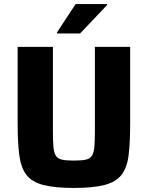

<svg xmlns="http://www.w3.org/2000/svg" viewBox="-20 -919 730 947"><path d="M345 8Q248 8 192 -7Q136 -22 109.5 -57.5Q83 -93 75 -154.5Q67 -216 67 -310V-688H241V-273Q241 -224 243.5 -195Q246 -166 255.5 -151Q265 -136 286 -131.5Q307 -127 345 -127Q382 -127 403 -131.5Q424 -136 433.5 -151Q443 -166 445.5 -195Q448 -224 448 -273V-688H622V-310Q622 -216 614.5 -154.5Q607 -93 580 -57.5Q553 -22 497 -7Q441 8 345 8ZM261 -754V-759L353 -899H508V-894L375 -754Z"/></svg>

Font: Saira
Style: Bold
Weight: 700
Designer: Hector Gatti with collaboration of the Omnibus-Type team
Foundry: Omnibus-Type
Version: Version 1.100; ttfautohint (v1.8.3)